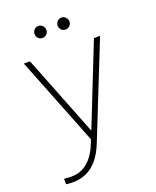

<svg xmlns="http://www.w3.org/2000/svg" viewBox="-162 -796 883 1086"><g transform="rotate(-20 279.0 -253.0)"><path d="M84 196Q67 196 56 194.5Q45 193 45 193V160Q45 160 58 161.5Q71 163 86 163Q126 163 157 147.5Q188 132 212.5 101.5Q237 71 254 28L275 -24L269 14L54 -530H91L289 -28H277L476 -530H513L287 36Q266 89 236.5 125Q207 161 169 178.5Q131 196 84 196ZM342 -630Q327 -630 317 -640.5Q307 -651 307 -666Q307 -680 317 -691Q327 -702 342 -702Q357 -702 367.5 -691Q378 -680 378 -666Q378 -651 367.5 -640.5Q357 -630 342 -630ZM203 -630Q188 -630 178 -640.5Q168 -651 168 -666Q168 -680 178 -691Q188 -702 203 -702Q218 -702 228.5 -691Q239 -680 239 -666Q239 -651 228.5 -640.5Q218 -630 203 -630Z"/></g></svg>

Font: Be Vietnam Pro Variable Thin
Style: Regular
Weight: 100
Designer: Lam Bao, Tony Le, Vietanh Nguyen
Foundry: Yellow Type Foundry
Version: Version 1.002